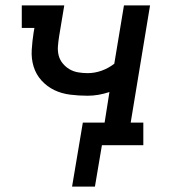

<svg xmlns="http://www.w3.org/2000/svg" viewBox="-20 -540 640 714"><path d="M333 154H248L288 -84H369L387 -198Q367 -191 346.5 -187.5Q326 -184 306 -184Q273 -184 241 -188Q209 -192 182 -205Q155 -218 134.5 -240.5Q114 -263 105 -292.5Q96 -322 98 -354.5Q100 -387 105 -419L108 -436H61V-520H219L200 -406Q197 -387 195.5 -369Q194 -351 198 -334.5Q202 -318 213 -304.5Q224 -291 238.5 -282.5Q253 -274 270.5 -271Q288 -268 306 -268Q332 -268 357.5 -277Q383 -286 405 -303L441 -520H538L466 -84H513V0H359Z"/></svg>

Font: Iosevka HT Medium Extended
Style: Italic
Weight: 500
Width: 7
Italic angle: -9°
Monospace: yes
Designer: Belleve Invis
Foundry: Belleve Invis
Version: Version 32.3.0; ttfautohint (v1.8.4)